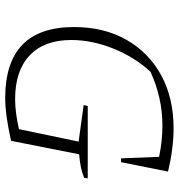

<svg xmlns="http://www.w3.org/2000/svg" viewBox="6 -702 703 756"><g transform="rotate(90 358.0 -323.5)"><path d="M365 8Q86 8 86 -263Q86 -381 136 -469Q186 -557 275.5 -606Q365 -655 485 -655Q564 -655 655 -633L618 -448H603L597 -598Q535 -611 474 -611Q418 -611 365 -599Q312 -587 262 -564Q204 -501 170.5 -417Q137 -333 137 -252Q137 -146 197.5 -88.5Q258 -31 370 -31Q421 -31 488 -46L537 -281L393 -301L397 -317H682L680 -303Q646 -288 587 -283L534 -15Q474 -2 436 3Q398 8 365 8Z"/></g></svg>

Font: Piazzolla SC ExtraLight
Style: Italic
Weight: 200
Italic angle: -11.3°
Designer: Juan Pablo del Peral
Foundry: Huerta Tipografica
Version: Version 1.330